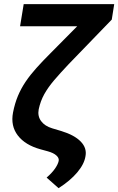

<svg xmlns="http://www.w3.org/2000/svg" viewBox="-20 -748 589 957"><path d="M474.1 -727.5H549.3L537.1 -650.4L322.3 -428.2Q279.8 -383.3 249.5 -347.7Q219.2 -312 200.4 -278.1Q181.6 -244.1 172.9 -203.1Q166.5 -169.4 184.8 -144.5Q203.1 -119.6 240.2 -108.4L286.1 -94.7Q351.1 -74.7 382.3 -42.5Q413.6 -10.3 406.2 29.8Q400.4 69.3 365.2 111.1Q330.1 152.8 272 189.9L212.4 137.2Q239.3 113.8 254.2 92.3Q269 70.8 272.5 54.2Q275.4 40 261.2 27.1Q247.1 14.2 218.8 6.3L181.6 -3.9Q105.5 -24.9 68.8 -72.8Q32.2 -120.6 44.9 -187Q53.7 -232.4 69.3 -269.8Q85 -307.1 107.9 -341.1Q130.9 -375 161.6 -409.2Q192.4 -443.4 231.4 -482.4ZM98.1 -727.5H495.1L477.1 -617.2H80.1Z"/></svg>

Font: Inter Tight SemiBold
Style: Italic
Weight: 600
Italic angle: -9.39999°
Designer: Rasmus Andersson
Foundry: rsms
Version: Version 3.004